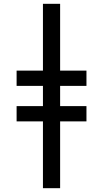

<svg xmlns="http://www.w3.org/2000/svg" viewBox="-20 -843 540 1006"><path d="M205 143V-207H67V-287H205V-393H67V-473H205V-823H295V-473H433V-393H295V-287H433V-207H295V143Z"/></svg>

Font: Iosevka Slab Medium
Style: Regular
Weight: 500
Monospace: yes
Designer: Belleve Invis
Foundry: Belleve Invis
Version: Version 11.1.1; ttfautohint (v1.8.3)